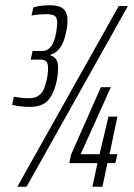

<svg xmlns="http://www.w3.org/2000/svg" viewBox="-20 -711 511 731"><path d="M26 -312 33 -343Q63 -337 92 -337Q117 -337 133 -351.5Q149 -366 157 -405Q163 -429 163 -451Q163 -469 156.5 -476.5Q150 -484 135 -484H97L104 -517H142Q181 -517 194 -587Q198 -615 198 -624Q198 -644 188.5 -650.5Q179 -657 157 -657Q128 -657 100 -652L107 -683Q136 -691 170 -691Q205 -691 221 -677.5Q237 -664 237 -634Q237 -609 232 -590Q218 -516 173 -503L172 -500Q201 -492 201 -455Q201 -427 196 -404Q185 -352 162 -328Q139 -304 93 -304Q58 -304 26 -312ZM46 0 432 -688H467L81 0ZM332 0 351 -90H244L250 -121L364 -379H402L287 -124H359L393 -267H427L397 -124H427L419 -90H389L370 0Z"/></svg>

Font: Saira Ultra Condensed Light
Style: Italic
Weight: 300
Width: 1
Italic angle: -12°
Designer: Hector Gatti with collaboration of the Omnibus-Type team
Foundry: Omnibus-Type
Version: Version 1.001; ttfautohint (v1.8)